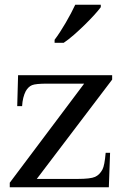

<svg xmlns="http://www.w3.org/2000/svg" viewBox="-20 -786 507 806"><path d="M442.1 -144.6 436.9 0H21V-19L333.3 -434.9H178.5Q129.7 -434.9 114.4 -428.5Q99 -422.1 88.2 -403.6Q74.9 -377.9 72.8 -340.5H52.3L55.9 -470.3H450.8V-451.8L134.4 -34.9H306.2Q360 -34.9 379.2 -43.6Q398.5 -52.3 410.3 -74.9Q419 -91.3 423.6 -144.6ZM209.2 -619Q220 -633.3 232.1 -651.8Q244.1 -670.3 255.6 -690Q267.2 -709.7 277.7 -729.7Q288.2 -749.7 295.9 -766.2H403.1V-755.9Q393.3 -742.6 375.4 -722.8Q357.4 -703.1 335.4 -681.5Q313.3 -660 290.3 -639.7Q267.2 -619.5 247.2 -606.2H209.2Z"/></svg>

Font: MM Jasmine
Style: Regular
Weight: 400
Designer: Khon Soe Zaw Thu
Version: Version 1.00 July 11, 2016, initial release